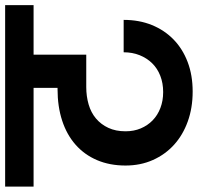

<svg xmlns="http://www.w3.org/2000/svg" viewBox="-52 -748 752 729"><g transform="rotate(-90 323.5 -384.0)"><path d="M-21 -740H668V-632H480V-432H357Q322 -432 291 -423Q260 -414 237.5 -395Q215 -376 202 -348Q189 -320 189 -283Q189 -251 200 -225Q211 -199 230.5 -180Q250 -161 277.5 -150.5Q305 -140 338 -140Q372 -140 400 -151Q428 -162 447.5 -182Q467 -202 478 -229.5Q489 -257 489 -290H612Q612 -231 592.5 -183Q573 -135 537.5 -100.5Q502 -66 452 -47Q402 -28 340 -28Q278 -28 226.5 -46.5Q175 -65 138 -98.5Q101 -132 80 -179Q59 -226 59 -283Q59 -343 79.5 -391Q100 -439 138 -472.5Q176 -506 229.5 -523.5Q283 -541 349 -541H354V-632H-21Z"/></g></svg>

Font: SVN-Poppins SemiBold
Style: Regular
Weight: 600
Designer: Ninad Kale (Devanagari), Jonny Pinhorn (Latin)
Foundry: Indian Type Foundry
Version: Version 3.002 2017